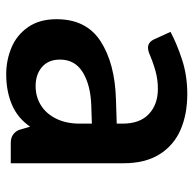

<svg xmlns="http://www.w3.org/2000/svg" viewBox="-22 -582 620 615"><g transform="rotate(90 287.5 -275.0)"><path d="M503.4 -361.3V0H438Q409.2 0 397 -25.4L386.2 -62Q358.9 -22 315.7 -3.7Q272.5 14.6 218.8 14.6Q173.3 14.6 133.1 -2.2Q92.8 -19 67.4 -55.4Q42 -91.8 42 -146.5Q42 -242.2 112.8 -287.8Q183.6 -333.5 298.3 -336.9L376.5 -339.4V-358.4Q376.5 -413.6 345.7 -442.4Q314.9 -471.2 265.1 -471.2Q234.9 -471.2 207.3 -463.4Q179.7 -455.6 151.4 -443.4Q141.1 -439.5 133.8 -439.5Q114.7 -439.5 105.5 -461.4L82.5 -511.7Q121.1 -532.2 171.9 -548.8Q222.7 -565.4 281.7 -565.4Q346.7 -565.4 396.5 -543.7Q446.3 -522 474.9 -476.3Q503.4 -430.7 503.4 -361.3ZM376.5 -220.7V-259.8L316.9 -257.8Q252.4 -255.4 211.9 -230.5Q171.4 -205.6 171.4 -157.7Q171.4 -120.6 195.1 -100.1Q218.8 -79.6 256.3 -79.6Q290.5 -79.6 317.9 -96.7Q345.2 -113.8 360.8 -145.8Q376.5 -177.7 376.5 -220.7Z"/></g></svg>

Font: Lycee Sans SemiBold
Style: Regular
Weight: 600
Designer: Justin Alvin
Foundry: Alkove Design
Version: Version 1.030